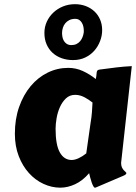

<svg xmlns="http://www.w3.org/2000/svg" viewBox="-20 -868 649 914"><path d="M557.1 -98.1Q556.6 -96.2 556.6 -94.5Q556.6 -92.8 556.6 -91.3Q556.6 -79.1 560.5 -71Q564.5 -63 569.1 -57.9Q573.7 -52.7 577.6 -49.6Q581.5 -46.4 581.5 -43.9Q581.5 -37.1 566.9 -31.2L435.5 24.9Q435.1 25.4 432.1 25.4Q428.2 25.4 424.3 18.6Q420.4 11.7 416.7 1.2Q413.1 -9.3 409.9 -21.2Q406.7 -33.2 404.3 -43.5Q373.5 -7.8 337.9 8.8Q302.2 25.4 267.1 25.4Q226.1 25.4 187 7.3Q147.9 -10.7 117.7 -44.2Q87.4 -77.6 69.1 -125Q50.8 -172.4 50.8 -231.4Q50.8 -301.3 71 -358.9Q91.3 -416.5 126 -458Q160.6 -499.5 206.8 -522.2Q252.9 -544.9 304.7 -544.9Q341.3 -544.9 374 -530Q406.7 -515.1 436 -491.7Q439 -506.3 439.5 -515.1Q439.9 -523.9 441.7 -528.8Q443.4 -533.7 448.2 -535.4Q453.1 -537.1 464.4 -538.1Q499.5 -543 534.4 -547.1Q569.3 -551.3 607.4 -553.2ZM411.1 -282.2Q416 -310.1 417.7 -334.7Q419.4 -359.4 420.4 -379.9Q412.6 -385.7 403.6 -392.1Q394.5 -398.4 384 -404.1Q373.5 -409.7 362.1 -413.1Q350.6 -416.5 337.9 -416.5Q311.5 -416.5 293.7 -399.4Q275.9 -382.3 264.9 -357.4Q253.9 -332.5 249.3 -304.7Q244.6 -276.9 244.6 -255.4Q244.6 -178.2 264.9 -142.3Q285.2 -106.4 321.3 -106.4Q335.9 -106.4 354 -114.7Q372.1 -123 390.6 -137.7ZM327.6 -582Q298.8 -582 273.9 -590.8Q249 -599.6 230.7 -616.2Q212.4 -632.8 201.9 -656.7Q191.4 -680.7 191.4 -711.4Q191.4 -739.3 202.6 -764.2Q213.9 -789.1 233.4 -807.6Q252.9 -826.2 279.5 -837.2Q306.2 -848.1 336.9 -848.1Q363.8 -848.1 387.5 -839.4Q411.1 -830.6 428.7 -814.5Q446.3 -798.3 456.3 -775.4Q466.3 -752.4 466.3 -724.6Q466.3 -698.2 456.5 -672.6Q446.8 -647 429 -626.7Q411.1 -606.4 385.5 -594.2Q359.9 -582 327.6 -582ZM378.4 -711.9Q378.9 -714.4 378.9 -716.8Q378.9 -719.2 378.9 -721.7Q378.9 -730.5 377 -740.5Q375 -750.5 370.1 -759Q365.2 -767.6 357.4 -772.9Q349.6 -778.3 337.9 -778.3Q321.8 -778.3 309.8 -772.2Q297.9 -766.1 290.3 -756.6Q282.7 -747.1 279.1 -735.1Q275.4 -723.1 275.4 -710.9Q275.4 -701.7 277.3 -691.7Q279.3 -681.6 284.2 -673.3Q289.1 -665 297.4 -659.4Q305.7 -653.8 318.8 -653.3Q333.5 -653.3 344 -658.4Q354.5 -663.6 361.6 -672.1Q368.7 -680.7 372.8 -691.2Q377 -701.7 378.4 -711.9Z"/></svg>

Font: Carter One
Style: Regular
Weight: 400
Designer: vernon adams
Foundry: vernon adams
Version: Version 1.000